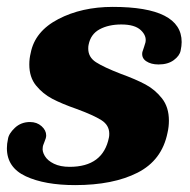

<svg xmlns="http://www.w3.org/2000/svg" viewBox="-20 -527 550 557"><path d="M0 -97Q0 -110 3 -123Q5 -139 23 -156Q41 -173 67 -173Q87 -173 100.5 -161Q114 -149 114 -134Q114 -127 109 -115.5Q104 -104 104 -99Q102 -88 110 -74.5Q118 -61 136.5 -52Q155 -43 182 -43Q279 -43 296 -128Q297 -132 297 -139Q297 -164 274 -178.5Q251 -193 202 -211Q159 -226 131.5 -240.5Q104 -255 84.5 -279Q65 -303 65 -340Q65 -357 69 -373Q81 -436 149 -471.5Q217 -507 307 -507Q507 -507 507 -405Q507 -394 504 -380Q501 -365 484 -352.5Q467 -340 440 -340Q418 -340 404 -349.5Q390 -359 393 -376Q395 -382 398 -391Q401 -400 402 -404Q406 -423 388.5 -439.5Q371 -456 332 -456Q295 -456 269 -442Q243 -428 237 -397Q236 -393 236 -386Q236 -361 258.5 -346.5Q281 -332 330 -313Q374 -297 402 -282Q430 -267 450 -241.5Q470 -216 470 -177Q470 -159 466 -142Q450 -62 379 -26Q308 10 198 10Q110 10 55 -15.5Q0 -41 0 -97Z"/></svg>

Font: Trirong ExtraBold
Style: Italic
Weight: 800
Italic angle: -12°
Designer: Katatrad Team
Foundry: CadsonDemak
Version: Version 1.001